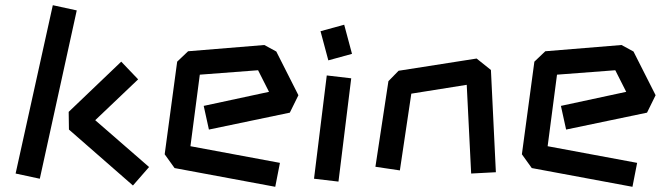

<svg xmlns="http://www.w3.org/2000/svg" viewBox="-20 -706 2550 738"><path d="M133 -19 40 -39 183 -686 275 -666ZM491 7 245 -208 244 -276 446 -469 511 -401 346 -244 553 -64Z M1038 12 651 -60 613 -113 661 -469 703 -509 996 -533 1042 -508 1127 -340 1094 -273 783 -208 763 -299 1014 -353 972 -436 748 -419 712 -144 1056 -80Z M1242 -474 1212 -586 1303 -611 1333 -499ZM1281 -8 1187 -19 1236 -416 1330 -405Z M1791 -39 1774 -380 1561 -346 1517 -51 1423 -65 1473 -394 1512 -434 1812 -481 1867 -437 1886 -44Z M2411 12 2024 -60 1986 -113 2034 -469 2076 -509 2369 -533 2415 -508 2500 -340 2467 -273 2156 -208 2136 -299 2387 -353 2345 -436 2121 -419 2085 -144 2429 -80Z"/></svg>

Font: ZCOOL KuaiLe
Style: Regular
Weight: 400
Designer: Lui Bingke
Foundry: ZCOOL
Version: Version 3.51;August 12, 2021;FontCreator 13.0.0.2613 64-bit